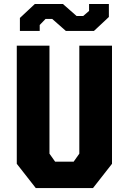

<svg xmlns="http://www.w3.org/2000/svg" viewBox="-20 -964 660 984"><path d="M163.5 0H456.5L554 -124.5V-730H386.5V-176.5L357.5 -135.5H262.5L233.5 -176.5V-730H66V-124.5ZM82 -805.5H183.5V-836L213.5 -867H247.5L317.5 -805.5H461.5L538 -877V-943.5H436.5V-908L406.5 -882H372.5L302.5 -943.5H158.5L82 -872Z"/></svg>

Font: Monaspace Krypton ExtraBold
Style: Regular
Weight: 800
Designer: Riley Cran & the Lettermatic Team
Foundry: Lettermatic
Version: Version 1.101 (Monaspace Krypton)